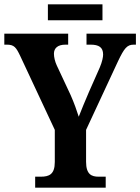

<svg xmlns="http://www.w3.org/2000/svg" viewBox="-20 -870 650 890"><path d="M202 -776H455V-850H202ZM143 0H470V-51H437C405 -51 379 -61 379 -120V-268L527 -586C556 -647 569 -663 600 -663H610V-714H381V-663H400C438 -663 458 -651 458 -617C458 -606 454 -584 442 -556L392 -443C374 -400 357 -361 345 -329C335 -360 325 -389 308 -428L243 -567C235 -584 230 -605 230 -621C230 -647 248 -663 283 -663H296V-714H0V-663H12C46 -663 55 -650 74 -610L234 -268V-119C234 -61 207 -51 169 -51H143Z"/></svg>

Font: Noto Serif Condensed
Style: Bold
Weight: 700
Width: 3
Designer: Monotype Design Team
Foundry: Monotype Imaging Inc.
Version: Version 2.015